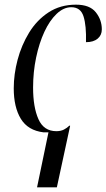

<svg xmlns="http://www.w3.org/2000/svg" viewBox="-20 -564 457 824"><path d="M188 4H167Q100 -4 69.5 -54Q39 -104 39 -185Q39 -245 55.5 -307.5Q72 -370 105 -424Q138 -478 188.5 -511Q239 -544 306 -544Q365 -544 391 -511.5Q417 -479 417 -438Q417 -413 399 -398Q381 -383 349 -383Q351 -454 338.5 -493.5Q326 -533 286 -533Q253 -533 223 -504.5Q193 -476 170.5 -427.5Q148 -379 135 -317Q122 -255 122 -188Q122 -104 145 -52.5Q168 -1 222 -1Q241 -1 254.5 -8Q268 -15 278 -25L281 -24L224 240H139Z"/></svg>

Font: Noto Serif Display ExtraCondensed
Style: Italic
Weight: 400
Width: 2
Italic angle: -12°
Designer: Monotype Design Team
Foundry: Monotype Imaging Inc.
Version: Version 2.009